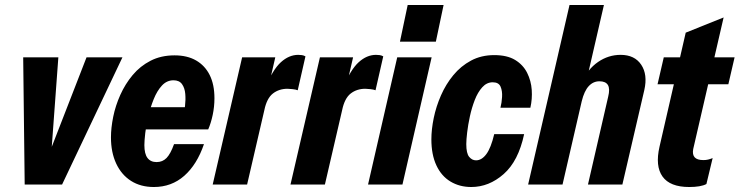

<svg xmlns="http://www.w3.org/2000/svg" viewBox="-20 -740 2966 770"><path d="M79 0 73 -510H214L182 -75H158L327 -510H471L229 0Z M597 10Q544 10 505.5 -14.5Q467 -39 446 -84Q425 -129 425 -189Q425 -227 434 -271.5Q443 -316 462.5 -359.5Q482 -403 512 -439Q542 -475 584 -496.5Q626 -518 680 -518Q731 -518 766.5 -497.5Q802 -477 821 -439Q840 -401 840 -346Q840 -312 833 -279Q826 -246 815 -221H511L530 -310H748L714 -271Q719 -290 722 -315Q725 -340 723 -363.5Q721 -387 710 -402.5Q699 -418 676 -418Q649 -418 629.5 -397Q610 -376 596.5 -342.5Q583 -309 574.5 -273Q566 -237 562.5 -206Q559 -175 559 -158Q559 -123 571.5 -106.5Q584 -90 608 -90Q632 -90 648 -106.5Q664 -123 678 -162H798Q770 -80 719 -35Q668 10 597 10Z M833 0 951 -510H1084L1055 -384H1060L971 0ZM1040 -298 1045 -390Q1074 -461 1106.5 -490.5Q1139 -520 1176 -520Q1183 -520 1190.5 -519Q1198 -518 1205 -514L1174 -378Q1167 -381 1153.5 -382.5Q1140 -384 1133 -384Q1099 -384 1074.5 -365Q1050 -346 1040 -298Z M1145 0 1263 -510H1396L1367 -384H1372L1283 0ZM1352 -298 1357 -390Q1386 -461 1418.5 -490.5Q1451 -520 1488 -520Q1495 -520 1502.5 -519Q1510 -518 1517 -514L1486 -378Q1479 -381 1465.5 -382.5Q1452 -384 1445 -384Q1411 -384 1386.5 -365Q1362 -346 1352 -298Z M1456 0 1573 -510H1711L1594 0ZM1584 -573 1615 -720H1759L1728 -573Z M1870 10Q1823 10 1786.5 -12Q1750 -34 1730 -77Q1710 -120 1710 -181Q1710 -221 1719.5 -267Q1729 -313 1748.5 -357.5Q1768 -402 1798 -438.5Q1828 -475 1869 -497Q1910 -519 1962 -519Q2014 -519 2046 -499.5Q2078 -480 2094 -448Q2110 -416 2112.5 -379.5Q2115 -343 2107 -308H1987Q1992 -327 1993.5 -351Q1995 -375 1987.5 -392.5Q1980 -410 1956 -410Q1932 -410 1914 -390Q1896 -370 1884 -339Q1872 -308 1864.5 -273.5Q1857 -239 1853.5 -209Q1850 -179 1850 -162Q1850 -125 1861.5 -111Q1873 -97 1889 -97Q1912 -97 1930.5 -122Q1949 -147 1962 -202H2082Q2059 -94 2000 -42Q1941 10 1870 10Z M2098 0 2264 -720H2402L2236 0ZM2338 0 2419 -352Q2427 -384 2418 -399Q2409 -414 2384 -414Q2359 -414 2341 -394.5Q2323 -375 2313 -334L2311 -408Q2337 -463 2378.5 -491.5Q2420 -520 2469 -520Q2525 -520 2551.5 -480.5Q2578 -441 2564 -379L2476 0Z M2744 10Q2667 10 2637 -32Q2607 -74 2625 -152L2730 -609L2882 -670L2760 -142Q2756 -120 2766 -109Q2776 -98 2801 -98Q2811 -98 2819.5 -100Q2828 -102 2838 -106L2813 -2Q2802 4 2784.5 7Q2767 10 2744 10ZM2617 -402 2642 -510H2926L2901 -402Z"/></svg>

Font: Instrument Sans Condensed
Style: Bold Italic
Weight: 700
Width: 3
Italic angle: -13°
Designer: Rodrigo Fuenzalida
Foundry: fragTYPE
Version: Version 1.000;gftools[0.9.28]